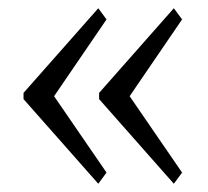

<svg xmlns="http://www.w3.org/2000/svg" viewBox="-20 -495 504 465"><path d="M37 -255V-270L218 -475L238 -448L111 -262L238 -77L218 -50ZM220 -255V-270L401 -475L421 -448L294 -262L421 -77L401 -50Z"/></svg>

Font: Taviraj Light
Style: Regular
Weight: 300
Designer: Katatrad Team
Foundry: CadsonDemak
Version: Version 1.001